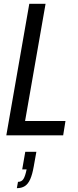

<svg xmlns="http://www.w3.org/2000/svg" viewBox="-20 -707 409 1003"><path d="M13 0 133 -687H218L111 -75H322L310 0ZM68 276 74 243Q93 243 102.5 228Q112 213 119 178H96L112 86H170L156 164Q149 204 138 229Q127 254 110 265Q93 276 68 276Z"/></svg>

Font: Archivo ExtraCondensed
Style: Italic
Weight: 400
Width: 2
Italic angle: -10°
Designer: Hector Gatti
Foundry: Omnibus-Type
Version: Version 2.001